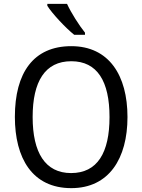

<svg xmlns="http://www.w3.org/2000/svg" viewBox="-20 -964 736 994"><path d="M327 -944H225V-934C249 -895 320 -819 364 -784H420V-795C390 -832 348 -898 327 -944ZM640 -358C640 -574 544 -725 349 -725C153 -725 57 -587 57 -359C57 -145 147 10 349 10C544 10 640 -143 640 -358ZM149 -358C149 -542 213 -647 349 -647C484 -647 547 -543 547 -358C547 -173 484 -68 348 -68C214 -68 149 -174 149 -358Z"/></svg>

Font: Noto Sans Ethiopic SemiCondensed
Style: Regular
Weight: 400
Width: 4
Designer: Monotype Design Team
Foundry: Monotype Imaging Inc.
Version: Version 2.102